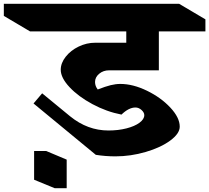

<svg xmlns="http://www.w3.org/2000/svg" viewBox="-171 -806 1092 1002"><path d="M325 -378Q325 -357 339 -339Q380 -355 406.5 -361.5Q433 -368 457 -368Q523 -368 596 -332.5Q669 -297 718 -244.5Q767 -192 767 -145Q767 -109 717.5 -72.5Q668 -36 589.5 -13Q511 10 431 10Q379 10 329 2L4 -266L49 -319L195 -199Q286 -125 395 -125Q446 -125 489 -136Q532 -147 557 -165.5Q582 -184 582 -205Q582 -219 567.5 -232Q553 -245 536 -245Q501 -245 463 -208Q385 -223 311.5 -262.5Q238 -302 192 -351Q146 -400 146 -442Q146 -477 172 -510Q198 -543 239.5 -563Q281 -583 326 -583H488V-642H-14L-151 -723V-786H764L901 -705V-642H658V-439H398Q368 -439 346.5 -421Q325 -403 325 -378ZM177 176H114L7 132V-18H70L177 27Z"/></svg>

Font: InknutAntiqua
Style: Bold
Weight: 700
Designer: Claus Eggers Srensen
Foundry: Claus Eggers Srensen
Version: Version 1.000; ttfautohint (v1.2) -l 7 -r 28 -G 50 -x 13 -D 